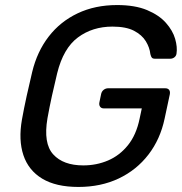

<svg xmlns="http://www.w3.org/2000/svg" viewBox="-20 -730 721 760"><path d="M290.5 10Q201.7 10 147.2 -22.8Q92.7 -55.7 72.6 -115.9Q52.6 -176.1 66.9 -256.9Q74.8 -301.1 85.7 -350.7Q96.6 -400.4 107.4 -445Q126.9 -525.9 172.7 -585.2Q218.4 -644.5 287.2 -677.2Q356.1 -710 443.5 -710Q514.4 -710 562.1 -690.1Q609.8 -670.1 636.8 -639.5Q663.9 -608.9 673.3 -576.2Q682.7 -543.4 678.7 -517.9Q677.6 -508.9 670.4 -503.2Q663.2 -497.5 653.4 -497.5H594.1Q584.7 -497.5 581.1 -501.7Q577.6 -505.9 575.2 -515.8Q572.4 -541.9 557.1 -566.9Q541.9 -591.8 510.3 -608.3Q478.7 -624.7 425.2 -624.7Q346 -624.7 288.4 -581.8Q230.7 -538.9 206.3 -440Q195.5 -395.7 185.7 -351.1Q175.9 -306.5 167.9 -261.9Q150.9 -162.4 190.7 -118.9Q230.4 -75.3 309.7 -75.3Q362.3 -75.3 408 -94.9Q453.7 -114.5 486.5 -155.3Q519.3 -196.1 532.4 -259.3L541.3 -300.9H391.1Q380.9 -300.9 376.2 -307.7Q371.4 -314.4 373.4 -324.6L380.1 -356.8Q382.1 -367.8 390.1 -374.2Q398.1 -380.6 408.2 -380.6H633.7Q644.7 -380.6 649.5 -374.2Q654.2 -367.8 652.2 -356.8L631.7 -260.9Q614.6 -179.1 567.6 -118.1Q520.7 -57.1 450 -23.5Q379.3 10 290.5 10Z"/></svg>

Font: Rubik Light
Style: Italic
Weight: 300
Italic angle: -12°
Designer: Hubert and Fischer
Foundry: Hubert and Fischer
Version: Version 2.300;gftools[0.9.30]